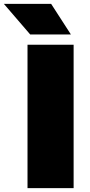

<svg xmlns="http://www.w3.org/2000/svg" viewBox="-77 -971 465 991"><path d="M65 0V-740H303V0ZM79 -793 -57 -951H187L289 -793Z"/></svg>

Font: Encode Sans Exp Black
Style: Regular
Weight: 900
Width: 7
Designer: Multiple Designers
Foundry: Impallari Type
Version: Version 3.002; ttfautohint (v1.8.3) -l 8 -r 50 -G 200 -x 14 